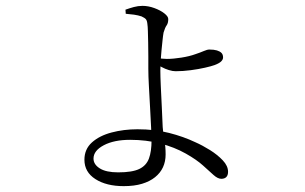

<svg xmlns="http://www.w3.org/2000/svg" viewBox="-20 -580 1040 655"><path d="M402 55Q343 55 305.5 31Q268 7 268 -35Q268 -71 293.5 -94Q319 -117 360.5 -128Q402 -139 449 -139Q508 -139 557 -126.5Q606 -114 646 -95Q671 -84 696.5 -68Q722 -52 740 -33Q758 -14 758 6Q758 18 752 24Q746 30 735 30Q723 30 708.5 17Q694 4 672.5 -15.5Q651 -35 614 -56Q575 -78 527 -90.5Q479 -103 424 -103Q369 -103 334 -84.5Q299 -66 299 -39Q299 -19 320.5 -5.5Q342 8 383 8Q431 8 455 -3.5Q479 -15 488 -39Q497 -63 497 -101Q497 -115 495.5 -145Q494 -175 492 -212.5Q490 -250 488 -285.5Q486 -321 486 -345Q486 -364 486 -387.5Q486 -411 485.5 -434Q485 -457 484.5 -474Q484 -491 483 -496Q482 -509 478 -514Q474 -519 463 -524Q451 -528 437 -530Q423 -532 409 -533L408 -547Q422 -552 436.5 -556Q451 -560 466 -560Q486 -560 506.5 -552.5Q527 -545 540.5 -534.5Q554 -524 554 -515Q554 -501 548.5 -493.5Q543 -486 538 -469Q536 -458 534.5 -442.5Q533 -427 531 -408.5Q529 -390 528 -372Q527 -354 527 -339Q527 -321 528.5 -287Q530 -253 532 -214.5Q534 -176 535 -147Q537 -119 541 -99.5Q545 -80 545 -53Q545 -29 536 -9.5Q527 10 509 24.5Q491 39 464.5 47Q438 55 402 55ZM579 -337Q569 -337 556 -341Q543 -345 532 -351Q521 -357 512 -362V-382Q522 -381 532 -380Q542 -379 549 -379Q571 -379 599 -383.5Q627 -388 646 -395Q664 -401 675.5 -406Q687 -411 694 -411Q710 -411 720 -408Q730 -405 735.5 -399.5Q741 -394 741 -384Q741 -377 734.5 -370.5Q728 -364 712 -358Q701 -354 679 -349Q657 -344 630.5 -340.5Q604 -337 579 -337Z"/></svg>

Font: Noto Serif HK ExtraLight Light
Style: Regular
Weight: 300
Version: Version 2.002-H1;hotconv 1.1.0;makeotfexe 2.6.0